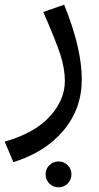

<svg xmlns="http://www.w3.org/2000/svg" viewBox="-20 -429 423 817"><path d="M0 174Q130 136 193 65.5Q256 -5 256 -84Q256 -137 237 -196Q218 -255 164 -378L253 -409Q328 -224 328 -91Q328 34 250 126.5Q172 219 37 261ZM174 313Q174 290 190 274Q206 258 229 258Q252 258 268 274Q284 290 284 313Q284 336 268 352Q252 368 229 368Q206 368 190 352Q174 336 174 313Z"/></svg>

Font: Fira GO
Style: Regular
Weight: 400
Designer: Carrois Corporate
Foundry: Carrois Corporate GbR
Version: Version 0.300